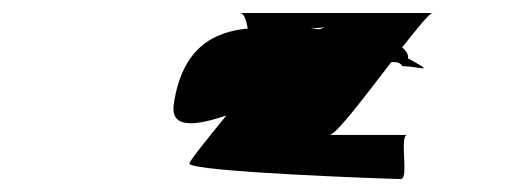

<svg xmlns="http://www.w3.org/2000/svg" viewBox="-20 -602 798 296"><path d="M248 -442C242 -404 279 -407 329 -424C298 -386 273 -355 272 -350C270 -337 585 -326 598 -326C611 -326 595 -394 608 -394H488C498 -394 543 -454 583 -506C592 -507 598 -505 600 -500C626 -500 655 -487 609 -512C610 -518 606 -524 600 -529C624 -559 642 -582 647 -582H350C356 -582 360 -570 362 -558C310 -553 261 -529 248 -442ZM458 -558C468 -559 475 -559 480 -560C479 -559 475 -558 473 -557C467 -557 464 -558 458 -558Z"/></svg>

Font: Ampere
Style: SuExtIta
Weight: 400
Version: Version 1